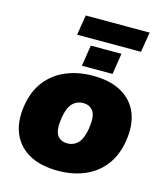

<svg xmlns="http://www.w3.org/2000/svg" viewBox="-121 -912 874 1016"><g transform="rotate(15 315.5 -404.0)"><path d="M291 12Q196 12 133 -23.5Q70 -59 43.5 -123.5Q17 -188 31 -275Q44 -357 87 -412Q130 -467 196 -494.5Q262 -522 342 -522Q438 -522 500 -486.5Q562 -451 588 -387Q614 -323 600 -235Q587 -153 544.5 -98Q502 -43 437 -15.5Q372 12 291 12ZM302 -141Q337 -141 360.5 -165.5Q384 -190 393 -245Q404 -315 385 -342Q366 -369 330 -369Q295 -369 271.5 -345Q248 -321 239 -265Q228 -195 246.5 -168Q265 -141 302 -141ZM204 -710 222 -820H572L554 -710ZM271 -558 289 -673H457L439 -558Z"/></g></svg>

Font: Mulish ExtraBlack
Style: Italic
Weight: 1000
Italic angle: -9°
Designer: Vernon Adams
Foundry: Vernon Adams
Version: Version 3.603; ttfautohint (v1.8.3)